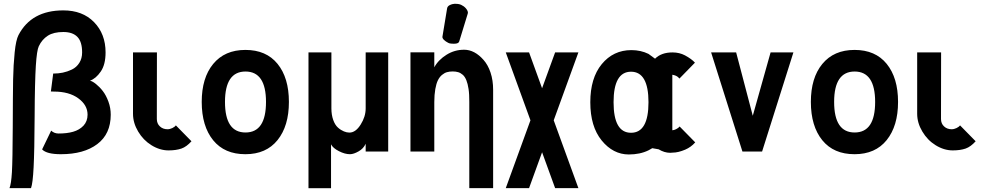

<svg xmlns="http://www.w3.org/2000/svg" viewBox="-20 -801 5187 1015"><path d="M77.6 -615.2C68.8 -598.1 62 -567.9 57.6 -524.4C53.2 -481 50.3 -433.1 49.3 -380.9C48.3 -328.6 47.9 -244.1 47.4 -127.9C46.9 -11.7 45.4 67.4 43 109.4C40.5 151.4 36.1 179.2 30.3 193.4H144C150.4 176.3 154.8 139.6 157.7 83C160.6 26.4 162.6 -63.5 163.1 -186.5C163.6 -309.6 166 -398.4 169.4 -453.1C172.9 -507.8 178.2 -542.5 185.1 -556.6C196.3 -580.6 212.4 -599.1 232.9 -612.3C253.4 -625.5 280.8 -631.8 314.9 -631.8C348.1 -631.8 373 -623 389.6 -605.5C406.2 -587.9 414.1 -561 414.1 -523.9C414.1 -502.4 409.2 -484.4 399.4 -468.8C389.6 -453.1 376.5 -441.4 360.4 -433.6C344.2 -425.8 328.1 -420.4 312 -417C295.9 -413.6 278.8 -412.1 261.2 -412.1C253.4 -349.1 249.5 -317.4 249 -317.4C248.5 -317.4 253.9 -316.9 264.2 -316.9C318.4 -316.9 361.3 -305.2 394 -281.2C426.8 -257.3 442.9 -228.5 442.9 -194.8C442.9 -171.4 435.5 -151.9 421.4 -136.7C407.2 -121.6 388.7 -110.8 366.7 -104.5C344.7 -98.1 318.8 -95.2 289.6 -95.2C274.4 -95.2 261.2 -100.1 250.5 -110.4L202.6 -11.2C218.8 5.9 252 14.2 301.8 14.2C382.8 14.2 446.8 -3.4 494.1 -39.1C541.5 -74.7 565.4 -126.5 565.4 -194.8C565.4 -218.3 561.5 -241.2 553.2 -263.7C544.9 -286.1 535.2 -304.7 523.4 -319.8C511.7 -335 499.5 -347.2 487.3 -356.9C475.1 -366.7 464.8 -372.6 455.6 -374.5C476.6 -381.8 495.6 -397.9 512.7 -422.9C529.8 -447.8 538.1 -481.4 538.1 -523.9C538.1 -589.4 517.6 -642.6 477.1 -684.1C436.5 -725.6 382.3 -746.1 314.9 -746.1C202.1 -746.1 123 -702.6 77.6 -615.2Z M683.1 -523.9V-199.7C683.1 -167 692.4 -135.7 710.4 -105.5C728.5 -75.2 751.5 -51.3 780.8 -33.2C810.1 -15.1 840.3 -5.9 871.1 -5.9C897.9 -5.9 920.4 -9.3 939 -15.6C957.5 -22 975.1 -35.2 992.2 -54.2L909.7 -138.2C905.8 -132.8 899.4 -127.9 891.1 -124C882.8 -120.1 874 -117.7 865.7 -117.7C849.6 -117.7 835.9 -122.6 825.2 -132.8C814.5 -142.6 809.1 -155.8 809.1 -171.9V-199.7L809.6 -523.9Z M1169.4 -262.2C1169.4 -369.1 1205.6 -422.9 1277.8 -422.9C1350.1 -422.9 1386.2 -369.1 1386.2 -262.2C1386.2 -154.3 1350.1 -100.6 1277.8 -100.6C1205.6 -100.6 1169.4 -154.3 1169.4 -262.2ZM1046.4 -262.2C1046.4 -176.3 1066.9 -108.9 1106.9 -59.6C1147 -10.3 1203.6 14.2 1277.3 14.2C1350.6 14.2 1407.2 -10.7 1447.3 -60.5C1487.3 -110.4 1507.3 -177.2 1507.3 -262.2C1507.3 -347.2 1487.3 -414.1 1447.3 -463.4C1407.2 -512.7 1350.6 -537.1 1277.3 -537.1C1204.1 -537.1 1147.5 -512.2 1106.9 -462.9C1066.4 -413.6 1046.4 -346.7 1046.4 -262.2Z M1730 -38.1C1736.3 -24.9 1750.5 -12.7 1771.5 -2C1792.5 8.8 1812 14.2 1830.1 14.2C1843.3 14.2 1858.9 8.8 1876 -1C1893.1 -10.7 1905.3 -23.9 1913.1 -41V0H2032.2V-523.9H1913.1V-228C1913.1 -198.7 1904.3 -170.4 1886.7 -142.6C1869.1 -114.3 1849.1 -100.1 1827.1 -100.1C1817.9 -100.1 1808.1 -102.1 1797.9 -106.4C1787.6 -110.8 1776.9 -117.2 1766.6 -126.5C1756.3 -135.7 1748 -148.9 1741.7 -166.5C1735.4 -184.1 1731.9 -204.6 1731.9 -228V-523.9H1610.8V193.8H1730Z M2275.9 0V-261.7C2275.9 -287.6 2277.8 -310.5 2281.2 -330.1C2284.7 -349.6 2289.1 -364.7 2294.9 -376.5C2300.8 -388.2 2307.6 -397.5 2316.4 -404.8C2325.2 -412.1 2334 -417 2342.8 -419.4C2351.6 -421.9 2361.8 -423.3 2373 -423.3C2384.3 -423.3 2394 -421.9 2402.3 -419.4C2410.6 -417 2418.9 -412.1 2426.8 -405.3C2434.6 -398.4 2440.4 -388.7 2445.3 -377C2450.2 -365.2 2454.1 -349.6 2457 -330.6C2460 -311.5 2460.9 -288.6 2460.9 -262.2V-209.5V193.4H2586.9V-206.5V-326.2C2586.9 -359.4 2582.5 -389.6 2573.2 -417.5C2564 -445.3 2551.3 -467.3 2536.1 -484.4C2521 -501.5 2504.9 -515.1 2487.3 -524.4C2469.7 -533.7 2451.7 -538.1 2433.6 -538.1C2399.9 -538.1 2369.1 -529.3 2340.8 -511.7C2312.5 -494.1 2290.5 -472.2 2275.9 -445.3V-524.4H2149.9V0ZM2407.7 -582 2452.6 -728.5C2453.1 -730.5 2453.6 -731.9 2453.6 -733.9C2453.6 -737.3 2452.6 -741.2 2450.7 -745.1C2446.8 -753.4 2439.9 -761.2 2431.2 -767.6C2422.4 -773.9 2413.6 -777.8 2405.3 -779.3C2400.4 -780.3 2394.5 -780.8 2388.2 -780.8H2381.8C2373 -780.3 2365.7 -777.8 2359.4 -774.9C2350.6 -771 2345.2 -765.1 2343.8 -757.8L2318.8 -606.4C2318.4 -604 2319.3 -601.6 2320.3 -599.1C2323.2 -593.3 2328.1 -587.9 2336.9 -582C2345.7 -576.2 2353 -572.3 2358.9 -571.3C2364.7 -570.3 2372.1 -569.8 2380.4 -569.8C2388.7 -569.8 2395 -570.8 2399.9 -573.2C2403.8 -575.2 2406.7 -578.1 2407.7 -582Z M3037.6 193.4 2907.2 -165 3037.6 -523.9H2914.6L2845.7 -334.5L2776.9 -523.9H2653.8L2784.2 -165L2653.8 193.4H2776.9L2845.7 3.9L2914.6 193.4Z M3223.6 -260.7C3223.6 -367.7 3254.4 -421.9 3315.9 -421.9C3377.4 -421.9 3408.2 -367.7 3408.2 -260.7C3408.2 -152.8 3377.4 -99.1 3315.9 -99.1C3254.4 -99.1 3223.6 -152.8 3223.6 -260.7ZM3653.8 -469.7C3642.1 -482.9 3624.5 -495.6 3601.1 -508.3C3581.5 -518.6 3559.6 -523.9 3535.2 -523.9C3495.6 -523.9 3464.8 -512.7 3442.9 -490.7L3408.2 -516.1C3381.3 -529.3 3351.1 -536.1 3317.9 -536.1C3253.9 -536.1 3201.7 -511.2 3161.1 -461.9C3120.6 -412.6 3100.6 -345.2 3100.6 -260.7C3100.6 -174.8 3120.6 -107.9 3160.6 -58.6C3200.7 -9.3 3249 15.6 3304.2 15.6C3343.8 15.6 3378.4 8.3 3408.2 -6.3L3428.2 -17.6L3461.9 -11.7C3481.9 0.5 3502.4 6.8 3522.9 6.8C3526.9 6.8 3531.2 6.3 3535.2 5.9C3555.7 5.9 3577.6 0.5 3602.1 -9.8C3622.6 -18.6 3640.1 -31.2 3655.3 -48.3L3572.8 -132.3C3568.8 -127 3562.5 -122.1 3554.2 -118.2C3547.4 -114.7 3541 -112.8 3534.2 -112.3V-405.8C3540.5 -404.8 3546.9 -403.3 3553.2 -400.4C3561.5 -396.5 3567.9 -391.1 3571.8 -385.7Z M3904.8 0H4008.8L4174.3 -523.9H4053.7L3959.5 -189L3871.6 -523.9H3739.3Z M4389.6 -262.2C4389.6 -369.1 4425.8 -422.9 4498 -422.9C4570.3 -422.9 4606.4 -369.1 4606.4 -262.2C4606.4 -154.3 4570.3 -100.6 4498 -100.6C4425.8 -100.6 4389.6 -154.3 4389.6 -262.2ZM4266.6 -262.2C4266.6 -176.3 4287.1 -108.9 4327.1 -59.6C4367.2 -10.3 4423.8 14.2 4497.6 14.2C4570.8 14.2 4627.4 -10.7 4667.5 -60.5C4707.5 -110.4 4727.5 -177.2 4727.5 -262.2C4727.5 -347.2 4707.5 -414.1 4667.5 -463.4C4627.4 -512.7 4570.8 -537.1 4497.6 -537.1C4424.3 -537.1 4367.7 -512.2 4327.1 -462.9C4286.6 -413.6 4266.6 -346.7 4266.6 -262.2Z M4828.6 -523.9V-199.7C4828.6 -167 4837.9 -135.7 4856 -105.5C4874 -75.2 4897 -51.3 4926.3 -33.2C4955.6 -15.1 4985.8 -5.9 5016.6 -5.9C5043.5 -5.9 5065.9 -9.3 5084.5 -15.6C5103 -22 5120.6 -35.2 5137.7 -54.2L5055.2 -138.2C5051.3 -132.8 5044.9 -127.9 5036.6 -124C5028.3 -120.1 5019.5 -117.7 5011.2 -117.7C4995.1 -117.7 4981.4 -122.6 4970.7 -132.8C4960 -142.6 4954.6 -155.8 4954.6 -171.9V-199.7L4955.1 -523.9Z"/></svg>

Font: Tuffy
Style: Bold
Weight: 700
Designer: Thatcher Ulrich, Karoly Barta, Michael Everson
Version: Version 001.270